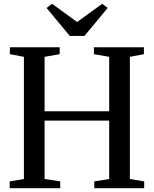

<svg xmlns="http://www.w3.org/2000/svg" viewBox="-20 -992 811 1012"><path d="M106 -48.5V-692.5L32 -706.5V-743H294.5V-706.5L215 -692.5V-405.5H555.5V-692.5L475 -706.5V-743H738.5V-706.5L664.5 -692.5V-48.5L740 -36V0H477V-36L555.5 -48.5V-356.5H215V-48.5L297.5 -36V0H31V-36ZM348 -802.5 225.5 -950 254.5 -972 386.5 -876 518.5 -972 547.5 -950 425 -802.5Z"/></svg>

Font: Merriweather 72pt
Style: Regular
Weight: 400
Version: Version 2.100